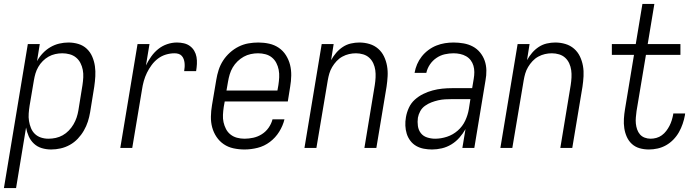

<svg xmlns="http://www.w3.org/2000/svg" viewBox="-44 -755 3564 980"><path d="M-24 205 98 -530H159L145 -443Q157 -465 174.5 -483.5Q192 -502 213.5 -514.5Q235 -527 258.5 -532.5Q282 -538 305 -538Q332 -538 356.5 -530.5Q381 -523 399 -506Q417 -489 427 -465.5Q437 -442 440.5 -417Q444 -392 442.5 -365.5Q441 -339 437 -312L416 -182Q412 -158 404.5 -134.5Q397 -111 384 -88.5Q371 -66 353 -47Q335 -28 312.5 -15.5Q290 -3 265.5 2.5Q241 8 217 8Q192 8 169 1Q146 -6 129 -22Q112 -38 102.5 -59.5Q93 -81 89 -104L38 205ZM203 -47Q222 -47 240.5 -51Q259 -55 276 -64.5Q293 -74 307 -88.5Q321 -103 331 -120Q341 -137 347 -155Q353 -173 356 -191L377 -321Q380 -341 381 -360.5Q382 -380 378.5 -398.5Q375 -417 366.5 -433.5Q358 -450 344 -461.5Q330 -473 311.5 -478Q293 -483 274 -483Q256 -483 238 -479Q220 -475 204 -466Q188 -457 174.5 -443.5Q161 -430 151.5 -413.5Q142 -397 137 -380Q132 -363 129 -345L107 -215Q104 -196 102.5 -176Q101 -156 104 -137.5Q107 -119 114 -101.5Q121 -84 134 -71.5Q147 -59 165 -53Q183 -47 203 -47Z M570 0 658 -530H719L701 -421Q712 -444 727.5 -466Q743 -488 763.5 -504.5Q784 -521 809 -529.5Q834 -538 859 -538Q877 -538 894.5 -534Q912 -530 925.5 -520Q939 -510 947.5 -495.5Q956 -481 959 -464Q962 -447 961 -428.5Q960 -410 957 -392H896Q898 -403 898.5 -413.5Q899 -424 898 -434Q897 -444 893.5 -453.5Q890 -463 883.5 -470Q877 -477 867.5 -480Q858 -483 847 -483Q825 -483 803 -476.5Q781 -470 762.5 -456Q744 -442 730 -423Q716 -404 706 -383.5Q696 -363 690 -341.5Q684 -320 681 -299L631 0Z M1204 8Q1175 8 1147.5 2Q1120 -4 1098 -19Q1076 -34 1061 -56.5Q1046 -79 1039 -105Q1032 -131 1032.5 -160Q1033 -189 1038 -218L1060 -348Q1064 -373 1072 -398Q1080 -423 1094.5 -445.5Q1109 -468 1129.5 -486.5Q1150 -505 1174 -517Q1198 -529 1223.5 -533.5Q1249 -538 1275 -538Q1303 -538 1330 -532Q1357 -526 1379 -511Q1401 -496 1415.5 -473Q1430 -450 1436.5 -424Q1443 -398 1442.5 -369.5Q1442 -341 1437 -312L1425 -237H1103L1098 -209Q1095 -189 1094 -169Q1093 -149 1097 -131Q1101 -113 1109.5 -96.5Q1118 -80 1132.5 -68.5Q1147 -57 1165.5 -52Q1184 -47 1204 -47Q1226 -47 1249 -52Q1272 -57 1292.5 -70Q1313 -83 1327 -103Q1341 -123 1347 -146H1408Q1400 -113 1381 -82.5Q1362 -52 1333.5 -30.5Q1305 -9 1271 -0.5Q1237 8 1204 8ZM1372 -293 1377 -321Q1380 -341 1381 -360.5Q1382 -380 1378.5 -398.5Q1375 -417 1366.5 -433.5Q1358 -450 1344 -461.5Q1330 -473 1311.5 -478Q1293 -483 1273 -483Q1255 -483 1236 -479Q1217 -475 1200 -465.5Q1183 -456 1168.5 -442Q1154 -428 1144 -411Q1134 -394 1128.5 -375.5Q1123 -357 1120 -339L1112 -293Z M1510 0 1598 -530H1659L1646 -448Q1657 -468 1672 -485.5Q1687 -503 1706 -515.5Q1725 -528 1747 -533Q1769 -538 1790 -538Q1817 -538 1842 -530.5Q1867 -523 1886 -506.5Q1905 -490 1916 -467Q1927 -444 1931.5 -418.5Q1936 -393 1934.5 -366Q1933 -339 1929 -312L1877 0H1816L1869 -321Q1872 -340 1873 -359.5Q1874 -379 1871.5 -397Q1869 -415 1861.5 -431.5Q1854 -448 1841 -460Q1828 -472 1810 -477.5Q1792 -483 1773 -483Q1755 -483 1737.5 -479Q1720 -475 1703.5 -466Q1687 -457 1674 -443Q1661 -429 1651.5 -413Q1642 -397 1637 -380Q1632 -363 1629 -345L1571 0Z M2161 8Q2140 8 2119 4Q2098 0 2080.5 -10Q2063 -20 2050.5 -36.5Q2038 -53 2032 -72.5Q2026 -92 2025 -113.5Q2024 -135 2028 -157Q2032 -181 2043 -205Q2054 -229 2073.5 -246.5Q2093 -264 2116.5 -275.5Q2140 -287 2164.5 -293.5Q2189 -300 2213.5 -302.5Q2238 -305 2262 -305H2366L2374 -353Q2377 -370 2377 -387Q2377 -404 2372.5 -419.5Q2368 -435 2358.5 -447.5Q2349 -460 2335 -468Q2321 -476 2304.5 -479.5Q2288 -483 2271 -483Q2249 -483 2226.5 -478Q2204 -473 2184 -459.5Q2164 -446 2150.5 -426Q2137 -406 2132 -383H2072Q2076 -406 2085 -427Q2094 -448 2108.5 -466.5Q2123 -485 2142.5 -499.5Q2162 -514 2183.5 -522.5Q2205 -531 2227 -534.5Q2249 -538 2271 -538Q2297 -538 2322.5 -533.5Q2348 -529 2369.5 -517.5Q2391 -506 2406.5 -487Q2422 -468 2430 -445Q2438 -422 2438.5 -396Q2439 -370 2434 -344L2377 0H2316L2332 -96Q2319 -73 2301 -52.5Q2283 -32 2260 -18Q2237 -4 2211.5 2Q2186 8 2161 8ZM2177 -47Q2207 -47 2237.5 -57Q2268 -67 2292.5 -88.5Q2317 -110 2330.5 -139Q2344 -168 2349 -198L2357 -249H2262Q2245 -249 2227.5 -248Q2210 -247 2192.5 -243Q2175 -239 2158 -232.5Q2141 -226 2125.5 -215Q2110 -204 2101 -187.5Q2092 -171 2089 -154Q2086 -133 2089 -112Q2092 -91 2104 -75.5Q2116 -60 2136 -53.5Q2156 -47 2177 -47Z M2510 0 2598 -530H2659L2646 -448Q2657 -468 2672 -485.5Q2687 -503 2706 -515.5Q2725 -528 2747 -533Q2769 -538 2790 -538Q2817 -538 2842 -530.5Q2867 -523 2886 -506.5Q2905 -490 2916 -467Q2927 -444 2931.5 -418.5Q2936 -393 2934.5 -366Q2933 -339 2929 -312L2877 0H2816L2869 -321Q2872 -340 2873 -359.5Q2874 -379 2871.5 -397Q2869 -415 2861.5 -431.5Q2854 -448 2841 -460Q2828 -472 2810 -477.5Q2792 -483 2773 -483Q2755 -483 2737.5 -479Q2720 -475 2703.5 -466Q2687 -457 2674 -443Q2661 -429 2651.5 -413Q2642 -397 2637 -380Q2632 -363 2629 -345L2571 0Z M3268 8Q3243 8 3220.5 1.5Q3198 -5 3181.5 -20Q3165 -35 3155.5 -56Q3146 -77 3142.5 -100.5Q3139 -124 3140.5 -148.5Q3142 -173 3146 -197L3192 -475H3079V-530H3201L3235 -735H3296L3262 -530H3429V-475H3253L3205 -188Q3203 -172 3201.5 -156Q3200 -140 3201.5 -124.5Q3203 -109 3208 -94.5Q3213 -80 3222.5 -69Q3232 -58 3246.5 -52.5Q3261 -47 3277 -47Q3291 -47 3306 -51Q3321 -55 3334 -64.5Q3347 -74 3356.5 -86.5Q3366 -99 3373 -112.5Q3380 -126 3384.5 -140.5Q3389 -155 3392 -170Q3392 -171 3392 -173Q3392 -175 3393 -176H3453Q3453 -174 3452.5 -171.5Q3452 -169 3452 -167Q3448 -145 3440.5 -123Q3433 -101 3421.5 -80.5Q3410 -60 3393 -42.5Q3376 -25 3355.5 -13.5Q3335 -2 3312.5 3Q3290 8 3268 8Z"/></svg>

Font: Iosevka Curly Light Oblique
Style: Regular
Weight: 300
Italic angle: -9°
Monospace: yes
Designer: Belleve Invis
Foundry: Belleve Invis
Version: Version 11.1.0; ttfautohint (v1.8.3)